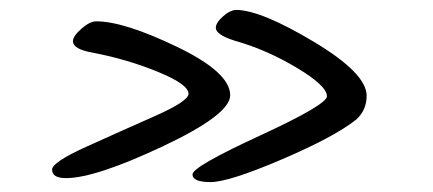

<svg xmlns="http://www.w3.org/2000/svg" viewBox="-20 -517 873 387"><path d="M415 -461Q415 -471 429.5 -484Q444 -497 457 -497Q507 -496 613 -432.5Q719 -369 719 -324Q719 -295 698 -276Q654 -241 547.5 -195.5Q441 -150 404.5 -150Q368 -150 368 -165.5Q368 -181 503.5 -243.5Q639 -306 639 -323Q639 -344 578 -380.5Q517 -417 453 -435Q415 -447 415 -461ZM127 -434Q127 -444 144 -459Q161 -474 174 -474Q230 -474 337 -422.5Q444 -371 444 -325Q444 -286 308 -222Q172 -158 113 -158Q85 -158 85 -175Q85 -190 153.5 -221Q222 -252 291 -282.5Q360 -313 360 -328Q360 -347 297.5 -372.5Q235 -398 166 -411Q127 -418 127 -434Z"/></svg>

Font: Kalam
Style: Regular
Weight: 400
Designer: Lipi Raval (Devanagari and Latin), Jonny Pinhorn (Latin)
Foundry: Indian Type Foundry
Version: Version 2.001;PS 1.0;hotconv 1.0.79;makeotf.lib2.5.61930; tt